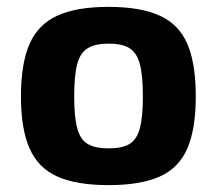

<svg xmlns="http://www.w3.org/2000/svg" viewBox="-20 -527 631 559"><path d="M296 -507Q389 -507 445 -481.5Q501 -456 525.5 -399Q550 -342 550 -246Q550 -152 525.5 -95Q501 -38 445 -13Q389 12 296 12Q203 12 147 -13Q91 -38 66 -95Q41 -152 41 -246Q41 -342 66 -399Q91 -456 147 -481.5Q203 -507 296 -507ZM296 -400Q258 -400 236 -387Q214 -374 205 -341Q196 -308 196 -246Q196 -186 205 -153Q214 -120 236 -107.5Q258 -95 296 -95Q335 -95 356.5 -107.5Q378 -120 387 -153Q396 -186 396 -246Q396 -308 387 -341Q378 -374 356.5 -387Q335 -400 296 -400Z"/></svg>

Font: Exo 2
Style: Bold
Weight: 700
Designer: Natanael Gama
Foundry: Natanael Gama
Version: Version 2.010